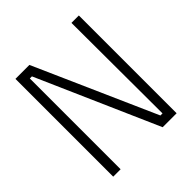

<svg xmlns="http://www.w3.org/2000/svg" viewBox="-189 -836 972 972"><g transform="rotate(-45 297.5 -350.0)"><path d="M471 -700H524V0H424L138 -650H123V0H70V-700H170L458 -50H473Z"/></g></svg>

Font: Phudu Light
Style: Regular
Weight: 300
Version: Version 1.005;gftools[0.9.23]